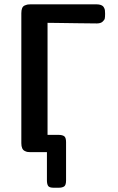

<svg xmlns="http://www.w3.org/2000/svg" viewBox="-20 -714 554 901"><path d="M80.1 -42V-651.9Q80.1 -667 84 -676Q87.9 -685.1 96.4 -688.5Q105 -691.9 110.6 -692.9Q116.2 -693.8 126 -693.8H430.2Q445.3 -693.8 454.1 -690.4Q462.9 -687 467 -679.9Q471.2 -672.9 472.2 -667Q473.1 -661.1 473.1 -651.9V-647Q473.1 -634.8 471.7 -627.4Q470.2 -620.1 461.2 -612.1Q452.1 -604 434.1 -604Q399.9 -604 344 -605Q288.1 -606 246.1 -606.4Q204.1 -606.9 203.1 -606.9V-81.1H253.9Q272 -81.1 281 -75Q290 -68.8 290 -46.9V132.8Q290 154.8 281 160.9Q272 167 254.9 167H231.9Q210.9 167 205.6 158Q200.2 148.9 200.2 132.8V0H122.1Q114.3 0 108.6 -1Q103 -2 95.5 -5.9Q87.9 -9.8 84 -18.8Q80.1 -27.8 80.1 -42Z"/></svg>

Font: CMU Sans Serif Demi Condensed
Style: DemiCondensed
Weight: 600
Width: 3
Version: Version 0.7.0